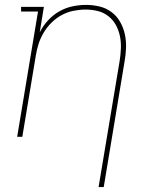

<svg xmlns="http://www.w3.org/2000/svg" viewBox="-20 -558 640 783"><path d="M382 205 468 -310Q472 -335 473 -361Q474 -387 469 -411Q464 -435 452.5 -456Q441 -477 422 -492Q403 -507 379 -513Q355 -519 329 -519Q305 -519 280 -514Q255 -509 232.5 -497Q210 -485 191 -466.5Q172 -448 158.5 -425.5Q145 -403 137.5 -379.5Q130 -356 126 -331L71 0H50L135 -511H66V-530H159L142 -426Q155 -452 175.5 -474.5Q196 -497 221.5 -511.5Q247 -526 275 -532Q303 -538 331 -538Q359 -538 386 -531.5Q413 -525 434.5 -509Q456 -493 469.5 -469.5Q483 -446 489 -419Q495 -392 494 -363.5Q493 -335 488 -307L403 205Z"/></svg>

Font: Iosevka Slab ThExObl
Style: Regular
Weight: 100
Width: 7
Italic angle: -9°
Monospace: yes
Designer: Belleve Invis
Foundry: Belleve Invis
Version: Version 11.1.1; ttfautohint (v1.8.3)